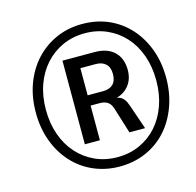

<svg xmlns="http://www.w3.org/2000/svg" viewBox="-105 -821 954 936"><g transform="rotate(-15 372.0 -352.5)"><path d="M388 7Q318 7 257.5 -19Q197 -45 152.5 -93.5Q108 -142 83.5 -208Q59 -274 59 -352Q59 -431 83.5 -497Q108 -563 152.5 -611Q197 -659 257 -685.5Q317 -712 388 -712Q461 -712 521 -685.5Q581 -659 624.5 -611Q668 -563 692.5 -497.5Q717 -432 717 -353Q717 -275 692.5 -208.5Q668 -142 624.5 -94Q581 -46 520.5 -19.5Q460 7 388 7ZM389 -40Q450 -40 501 -63Q552 -86 589 -127.5Q626 -169 646.5 -226.5Q667 -284 667 -353Q667 -422 646.5 -479.5Q626 -537 589 -578Q552 -619 501 -642Q450 -665 389 -665Q328 -665 277 -642Q226 -619 188.5 -577.5Q151 -536 130.5 -479Q110 -422 110 -353Q110 -284 130.5 -226.5Q151 -169 188.5 -127.5Q226 -86 277 -63Q328 -40 389 -40ZM250 -142V-564H412Q476 -564 511 -530.5Q546 -497 546 -438Q546 -393 522 -362Q498 -331 459 -321L470 -318Q485 -313 495 -299.5Q505 -286 511 -267L554 -142H475L434 -274Q426 -298 410.5 -307.5Q395 -317 373 -317H316L326 -325V-142ZM325 -369H403Q435 -369 453 -386Q471 -403 471 -438Q471 -472 452.5 -489Q434 -506 403 -506H325Z"/></g></svg>

Font: Nunito Sans 7pt SemiCondensed SemiBold
Style: Italic
Weight: 600
Width: 4
Italic angle: -9°
Designer: Vernon Adams
Foundry: Vernon Adams
Version: Version 3.101;gftools[0.9.27]